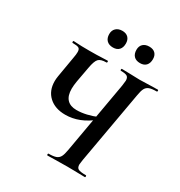

<svg xmlns="http://www.w3.org/2000/svg" viewBox="-188 -940 1002 1069"><g transform="rotate(30 313.0 -405.0)"><path d="M274 -12Q305 -12 321 -18Q337 -24 345 -39Q353 -54 358 -84L439 -545Q443 -573 443 -579Q443 -599 432 -606Q421 -613 392 -613Q388 -613 388 -619Q388 -625 392 -625L439 -624Q481 -622 506 -622Q532 -622 576 -624L622 -625Q626 -625 626 -619Q626 -613 622 -613Q591 -613 575 -607Q559 -601 551 -586Q543 -571 538 -540L456 -77Q452 -51 452 -46Q452 -25 465 -18.5Q478 -12 513 -12Q517 -12 517 -6Q517 0 513 0Q483 0 465 -1L401 -2L324 -1Q305 0 274 0Q270 0 270 -6Q270 -12 274 -12ZM101 -379Q101 -394 104 -412L127 -547Q131 -567 131 -583Q131 -602 120.5 -607.5Q110 -613 82 -613Q78 -613 78 -619Q78 -625 82 -625Q95 -625 102 -624Q128 -622 184 -622Q233 -622 271 -624Q283 -625 299 -625Q303 -625 303 -619Q303 -613 299 -613Q262 -613 248.5 -598Q235 -583 227 -538L209 -440Q204 -410 204 -390Q204 -345 225 -322.5Q246 -300 286 -300Q347 -300 420 -331L427 -320Q377 -280 333.5 -263Q290 -246 245 -246Q179 -246 140 -282Q101 -318 101 -379ZM233 -758Q233 -782 248 -796Q263 -810 288 -810Q313 -810 326.5 -796Q340 -782 340 -758Q340 -732 326.5 -717.5Q313 -703 288 -703Q262 -703 247.5 -717.5Q233 -732 233 -758ZM408 -758Q408 -782 422.5 -795.5Q437 -809 462 -809Q487 -809 500.5 -795.5Q514 -782 514 -758Q514 -732 500.5 -717.5Q487 -703 462 -703Q436 -703 422 -717.5Q408 -732 408 -758Z"/></g></svg>

Font: Cormorant Infant
Style: Bold Italic
Weight: 700
Italic angle: -10°
Designer: Christian Thalmann (Catharsis Fonts)
Foundry: Catharsis Fonts
Version: Version 4.000